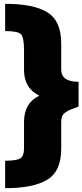

<svg xmlns="http://www.w3.org/2000/svg" viewBox="-20 -819 432 1007"><path d="M392 -260Q382 -256 365 -250Q348 -244 339.5 -239.5Q331 -235 320.5 -227.5Q310 -220 305.5 -208Q301 -196 301 -178V-38Q301 79 228 123.5Q155 168 7 168V24Q65 24 85.5 12Q106 0 106 -41V-179Q106 -279 186 -317L185 -318Q106 -357 106 -452V-555Q106 -622 90.5 -639Q75 -656 7 -656V-799Q157 -799 229 -754Q301 -709 301 -592V-454Q301 -390 392 -390Z"/></svg>

Font: Repo
Style: ExtraBlack
Weight: 1000
Designer: Stefan Peev
Foundry: Context Ltd
Version: Version 001.000